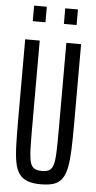

<svg xmlns="http://www.w3.org/2000/svg" viewBox="-59 -890 469 934"><g transform="rotate(5 176.0 -423.5)"><path d="M177 8Q137 8 111.5 -1.5Q86 -11 71 -32Q56 -53 49.5 -88Q43 -123 41.5 -174Q40 -225 40 -295V-688H111V-258Q111 -194 112.5 -154.5Q114 -115 120 -94Q126 -73 139.5 -65Q153 -57 177 -57Q200 -57 213 -65Q226 -73 232 -94Q238 -115 239.5 -154.5Q241 -194 241 -258V-688H313V-295Q313 -225 311 -174Q309 -123 302.5 -88Q296 -53 281.5 -31.5Q267 -10 242 -1Q217 8 177 8ZM69 -779V-855H131V-779ZM221 -779V-855H283V-779Z"/></g></svg>

Font: Saira UltraCondensed Medium
Style: Regular
Weight: 500
Width: 1
Designer: Hector Gatti with collaboration of the Omnibus-Type team
Foundry: Omnibus-Type
Version: Version 1.101